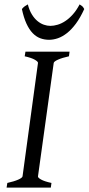

<svg xmlns="http://www.w3.org/2000/svg" viewBox="-20 -849 401 869"><path d="M292 -594.2Q261.2 -587.4 242.7 -579.1Q224.1 -570.8 223.1 -564L151.9 -50.8Q150.9 -44.9 166 -36.4Q181.2 -27.8 212.9 -21L210 0H9.8L13.2 -21Q43.9 -27.8 62.3 -35.9Q80.6 -43.9 82 -50.8L151.9 -564Q152.8 -569.8 137.7 -578.6Q122.6 -587.4 91.8 -594.2L95.2 -615.2H294.9ZM361.3 -808.1Q343.3 -768.6 323.5 -741.9Q303.7 -715.3 283.2 -699.2Q262.7 -683.1 242.2 -676Q221.7 -668.9 202.1 -668.9Q180.7 -668.9 161.9 -676Q143.1 -683.1 127.4 -699.5Q111.8 -715.8 99.6 -742.4Q87.4 -769 79.1 -808.1Q85.9 -816.4 92.3 -820.8Q98.6 -825.2 106 -829.1Q112.8 -802.2 124.3 -783.7Q135.7 -765.1 149.7 -753.7Q163.6 -742.2 178.7 -737.1Q193.8 -731.9 208 -731.9Q223.1 -731.9 240.7 -737.1Q258.3 -742.2 275.6 -753.7Q293 -765.1 309.6 -783.7Q326.2 -802.2 340.3 -829.1Q347.2 -825.2 351.8 -821.3Q356.4 -817.4 361.3 -808.1Z"/></svg>

Font: Gentium Plus Afr
Style: Italic
Weight: 400
Italic angle: -8°
Designer: J. Victor Gaultney, Annie Olsen, Iska Routamaa, Becca Hirsbrunner
Foundry: SIL International
Version: Version 5.000